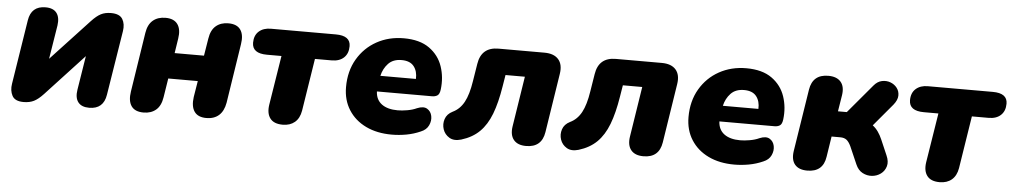

<svg xmlns="http://www.w3.org/2000/svg" viewBox="-34 -754 5359 1017"><g transform="rotate(5 2645.5 -246.0)"><path d="M103 9Q57 9 42.5 -18.5Q28 -46 34 -82L88 -424Q100 -501 176 -501Q217 -501 235 -477.5Q253 -454 247 -411L218 -231L421 -449Q448 -478 470.5 -489.5Q493 -501 524 -501Q570 -501 585.5 -475Q601 -449 595 -411L540 -68Q528 9 452 9Q411 9 393 -14.5Q375 -38 382 -81L411 -262L208 -43Q181 -14 158 -2.5Q135 9 103 9Z M741 9Q695 9 676 -18.5Q657 -46 665 -96L714 -412Q721 -457 747 -479Q773 -501 814 -501Q859 -501 878.5 -473.5Q898 -446 890 -397L878 -319H1034L1049 -411Q1056 -457 1082 -479Q1108 -501 1148 -501Q1194 -501 1213 -473.5Q1232 -446 1224 -397L1175 -81Q1167 -36 1141.5 -13.5Q1116 9 1075 9Q1030 9 1011 -18.5Q992 -46 999 -96L1013 -182H856L840 -81Q833 -35 807 -13Q781 9 741 9Z M1481 9Q1434 9 1414 -17.5Q1394 -44 1401 -90L1443 -353H1366Q1287 -353 1287 -410Q1287 -449 1311 -470.5Q1335 -492 1375 -492H1720Q1798 -492 1798 -436Q1798 -397 1774.5 -375Q1751 -353 1710 -353H1621L1577 -74Q1570 -33 1545 -12Q1520 9 1481 9Z M2061 11Q1982 11 1923 -17.5Q1864 -46 1831 -98Q1798 -150 1798 -219Q1798 -304 1835.5 -368Q1873 -432 1937 -467.5Q2001 -503 2081 -503Q2166 -503 2217 -466.5Q2268 -430 2287.5 -372Q2307 -314 2299 -250Q2296 -225 2284.5 -217.5Q2273 -210 2256 -210H1963Q1965 -166 1996 -143Q2027 -120 2081 -120Q2104 -120 2132.5 -125Q2161 -130 2182 -140Q2216 -154 2236 -142Q2256 -130 2261 -105.5Q2266 -81 2254.5 -56Q2243 -31 2213 -19Q2177 -3 2138 4Q2099 11 2061 11ZM2079 -387Q2034 -387 2008.5 -360Q1983 -333 1974 -294H2163Q2165 -335 2144.5 -361Q2124 -387 2079 -387Z M2775 9Q2730 9 2709 -16.5Q2688 -42 2695 -88L2737 -356H2634L2624 -295Q2610 -207 2587 -147Q2564 -87 2526.5 -50Q2489 -13 2430 5Q2392 16 2367 1Q2342 -14 2333 -41Q2324 -68 2333 -95.5Q2342 -123 2372 -138Q2410 -156 2432 -196.5Q2454 -237 2465 -309L2480 -402Q2494 -492 2585 -492H2829Q2880 -492 2904 -464.5Q2928 -437 2920 -387L2871 -73Q2858 9 2775 9Z M3399 9Q3354 9 3333 -16.5Q3312 -42 3319 -88L3361 -356H3258L3248 -295Q3234 -207 3211 -147Q3188 -87 3150.5 -50Q3113 -13 3054 5Q3016 16 2991 1Q2966 -14 2957 -41Q2948 -68 2957 -95.5Q2966 -123 2996 -138Q3034 -156 3056 -196.5Q3078 -237 3089 -309L3104 -402Q3118 -492 3209 -492H3453Q3504 -492 3528 -464.5Q3552 -437 3544 -387L3495 -73Q3482 9 3399 9Z M3882 11Q3803 11 3744 -17.5Q3685 -46 3652 -98Q3619 -150 3619 -219Q3619 -304 3656.5 -368Q3694 -432 3758 -467.5Q3822 -503 3902 -503Q3987 -503 4038 -466.5Q4089 -430 4108.5 -372Q4128 -314 4120 -250Q4117 -225 4105.5 -217.5Q4094 -210 4077 -210H3784Q3786 -166 3817 -143Q3848 -120 3902 -120Q3925 -120 3953.5 -125Q3982 -130 4003 -140Q4037 -154 4057 -142Q4077 -130 4082 -105.5Q4087 -81 4075.5 -56Q4064 -31 4034 -19Q3998 -3 3959 4Q3920 11 3882 11ZM3900 -387Q3855 -387 3829.5 -360Q3804 -333 3795 -294H3984Q3986 -335 3965.5 -361Q3945 -387 3900 -387Z M4270 9Q4225 9 4204 -16Q4183 -41 4190 -88L4242 -419Q4255 -501 4338 -501Q4383 -501 4404.5 -476Q4426 -451 4419 -405L4405 -318H4452L4580 -470Q4599 -493 4623 -498Q4647 -503 4668.5 -495Q4690 -487 4703.5 -469.5Q4717 -452 4716.5 -428.5Q4716 -405 4695 -379L4595 -260Q4612 -247 4624.5 -229Q4637 -211 4646 -190L4681 -109Q4696 -76 4688.5 -50.5Q4681 -25 4660.5 -10Q4640 5 4614 7Q4588 9 4564 -3.5Q4540 -16 4527 -46L4486 -140Q4475 -163 4462.5 -172.5Q4450 -182 4429 -182H4383L4366 -73Q4354 9 4270 9Z M4974 9Q4927 9 4907 -17.5Q4887 -44 4894 -90L4936 -353H4859Q4780 -353 4780 -410Q4780 -449 4804 -470.5Q4828 -492 4868 -492H5213Q5291 -492 5291 -436Q5291 -397 5267.5 -375Q5244 -353 5203 -353H5114L5070 -74Q5063 -33 5038 -12Q5013 9 4974 9Z"/></g></svg>

Font: Nunito Black
Style: Italic
Weight: 900
Italic angle: -9°
Designer: Vernon Adams
Foundry: Vernon Adams
Version: Version 3.601; ttfautohint (v1.8.2.53-6de2)